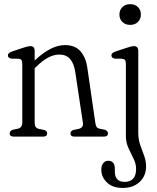

<svg xmlns="http://www.w3.org/2000/svg" viewBox="-20 -656 753 922"><path d="M146.5 -411.5V-365.5Q225 -439.5 291.5 -439.5Q340.5 -439.5 366.5 -409.8Q392.5 -380 399.5 -330L437.5 -68Q439.5 -54 443.5 -47Q447.5 -40 460.5 -37.5L483 -33Q498.5 -27.5 498.5 -15.5Q498.5 0 479 0H337Q318.5 0 318.5 -15.5Q318.5 -27.5 333 -32L355.5 -36.5Q382 -42 378 -67L341.5 -309.5Q335.5 -350.5 317 -372.2Q298.5 -394 265 -394Q239 -394 212 -380Q185 -366 153 -334.5L146.5 -328V-68Q146.5 -53.5 151.5 -46.2Q156.5 -39 169.5 -36.5L192 -32Q206.5 -27.5 206.5 -15.5Q206.5 0 187.5 0H46Q26.5 0 26.5 -15.5Q26.5 -28 42 -33L64 -37.5Q87 -42 87 -68V-349Q87 -362 83 -367.5Q79 -373 69 -374L34 -374.5Q18 -377.5 18 -390Q18 -402 37 -408.5L92.5 -427Q106 -431.5 113.2 -433Q120.5 -434.5 126 -434.5Q146.5 -434.5 146.5 -411.5ZM605 -536.5Q582 -536.5 567.8 -550.5Q553.5 -564.5 553.5 -586Q553.5 -608 567.8 -622Q582 -636 605 -636Q628 -636 642.2 -622.2Q656.5 -608.5 656.5 -586.5Q656.5 -564.5 642.2 -550.5Q628 -536.5 605 -536.5ZM644 -18.5Q644 13 653.2 39.8Q662.5 66.5 672 91.5Q681.5 116.5 681.5 142Q681.5 189 650.5 217.8Q619.5 246.5 569.5 246.5Q520.5 246.5 493.5 220.2Q466.5 194 466.5 159.5Q466.5 138 476 127Q485.5 116 500.5 116Q531.5 116 531.5 156.5V170Q531.5 192 543.2 204.8Q555 217.5 579.5 217.5Q633.5 216.5 633.5 155Q633.5 130 621.2 105.8Q609 81.5 596.8 55Q584.5 28.5 584.5 -2.5V-349Q584.5 -362 580.2 -367.5Q576 -373 566 -374L531 -374.5Q515 -377.5 515 -390Q515 -402 534 -408.5L590 -427Q603.5 -431.5 610.5 -433Q617.5 -434.5 623.5 -434.5Q644 -434.5 644 -411.5Z"/></svg>

Font: Fraunces 144pt S100 Light
Style: Regular
Weight: 300
Version: Version 1.000; ttfautohint (v1.8.3)